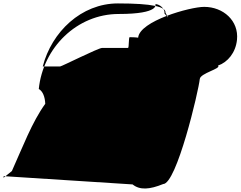

<svg xmlns="http://www.w3.org/2000/svg" viewBox="-232 -682 1397 1115"><path d="M360.5 -403.6C337.9 -403 127.5 -296.9 117.6 -296.2H16.3C67.8 -496.3 239.9 -662.1 452.6 -662.1C654.4 -662.1 732.6 -642.6 729.1 -607.6C747.9 -572.1 753.4 -571.3 723.6 -602.7C726.7 -634 692.7 -658.2 670.2 -658.2C670.2 -658.2 699.6 -600.8 457.4 -600.8C215.1 -600.8 17.6 -405.3 -6.8 -165.1C16.9 -152.2 29.3 -118.5 30.8 -79.2C-46.2 27 -99.8 171.1 -163.1 311.4C-203.8 342.8 -217.8 360.5 -210.1 341C-210.1 341 537.8 389.3 538 389C580.5 423.5 638.1 418.3 715.2 386.9C793.7 386.9 921.1 -153.4 928.2 -223.4C931.7 -257.4 1054.8 -283.5 1034 -301C1090.2 -320.5 1136.7 -376.2 1144.3 -451.1C1155.5 -561.4 1064.7 -642.1 953.7 -642.1C871.2 -642.1 578.1 -559.6 570.3 -463.1C564.3 -465 528.6 -466.1 521.3 -466.1C514.1 -466.1 518 -405.5 511.6 -403.6Z"/></svg>

Font: AnarchicType
Style: Slant
Weight: 400
Version: Version Something